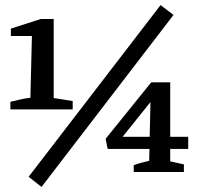

<svg xmlns="http://www.w3.org/2000/svg" viewBox="-20 -679 784 758"><path d="M21 -247V-277Q41 -282 61 -286.5Q81 -291 100 -293L106 -537H23V-566L141 -604H192V-292L267 -280V-247ZM144 59 93 19 614 -659 665 -620ZM508 0V-27Q524 -33 538.5 -36.5Q553 -40 569 -44L570 -91H405L397 -131L577 -354H652V-139H723V-91H652V-42L706 -30V0ZM464 -139H571L574 -276Z"/></svg>

Font: Piazzolla SemiBold
Style: Regular
Weight: 600
Designer: Juan Pablo del Peral
Foundry: Huerta Tipografica
Version: Version 1.330